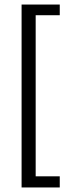

<svg xmlns="http://www.w3.org/2000/svg" viewBox="-20 -695 311 845"><path d="M75 130V-675H243V-628H137V81H243V130Z"/></svg>

Font: Mukta Mahee Light
Style: Regular
Weight: 300
Designer: Shuchita Grover, Noopur Datye, Girish Dalvi, Yashodeep Gholap
Foundry: Ek Type
Version: Version 2.538;PS 1.000;hotconv 16.6.51;makeotf.lib2.5.65220;